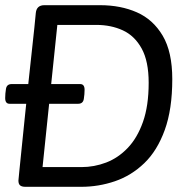

<svg xmlns="http://www.w3.org/2000/svg" viewBox="-21 -720 737 740"><path d="M16 -320Q-1 -320 -1 -342Q-1 -359 2 -377.5Q5 -396 24 -396H288Q305 -396 305 -374Q305 -357 302 -338.5Q299 -320 280 -320ZM365 -700Q444 -700 506.5 -672.5Q569 -645 606 -582.5Q643 -520 643 -415Q643 -299 614 -219Q585 -139 535 -91Q485 -43 422 -21.5Q359 0 292 0H77Q63 0 56.5 -5.5Q50 -11 50 -24Q50 -27 53.5 -60.5Q57 -94 62.5 -149Q68 -204 75 -271.5Q82 -339 89.5 -410.5Q97 -482 104.5 -549Q112 -616 117 -670Q120 -700 150 -700ZM350 -624H200L143 -76H293Q342 -76 388 -93.5Q434 -111 471 -149.5Q508 -188 530 -250Q552 -312 552 -401Q552 -484 525 -533Q498 -582 452.5 -603Q407 -624 350 -624Z"/></svg>

Font: Asap VF Beta
Style: Italic
Weight: 400
Italic angle: -6°
Designer: Pablo Cosgaya
Foundry: Pablo Cosgaya
Version: Version 1.007